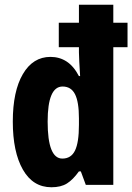

<svg xmlns="http://www.w3.org/2000/svg" viewBox="-20 -780 558 810"><path d="M197 10Q119 10 76.5 -64.5Q34 -139 34 -267Q34 -395 76.5 -467.5Q119 -540 193 -540Q231 -540 261 -520.5Q291 -501 313 -459H318Q316 -494 314.5 -518.5Q313 -543 313 -559V-581H228V-684H313V-760H458V-684H518V-581H458V0H342L321 -57H313Q288 -22 262.5 -6Q237 10 197 10ZM243 -111Q280 -111 296.5 -145Q313 -179 313 -253V-281Q313 -350 296.5 -382.5Q280 -415 244 -415Q181 -415 181 -267Q181 -111 243 -111Z"/></svg>

Font: Noto Sans Lao Looped ExtraCondensed ExtraBold
Style: Regular
Weight: 800
Width: 2
Designer: Mark Frömberg, Ben Mitchell
Foundry: The Fontpad Ltd
Version: Version 1.002; ttfautohint (v1.8.4.7-5d5b)